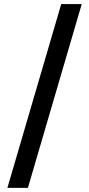

<svg xmlns="http://www.w3.org/2000/svg" viewBox="-20 -721 435 937"><path d="M16.1 195.8 278.8 -701.2H378.9L116.2 195.8Z"/></svg>

Font: LT Superior Med
Style: Regular
Weight: 500
Designer: Daniel Lyons
Foundry: LyonsType
Version: Version 1.000